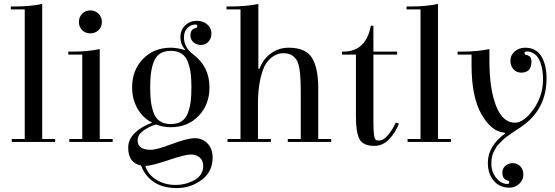

<svg xmlns="http://www.w3.org/2000/svg" viewBox="-20 -723 2827 978"><path d="M195 -15H261V0H40V-15H106V-675H35V-690H56Q134 -690 195 -703Z M488 -15H554V0H333V-15H399V-445H328V-460H349Q427 -460 488 -473ZM398.5 -569.5Q382 -586 382 -611Q382 -636 398.5 -653Q415 -670 440 -670Q465 -670 482 -653Q499 -636 499 -611Q499 -586 482 -569.5Q465 -553 440 -553Q415 -553 398.5 -569.5Z M975 -598Q952 -598 934.5 -580Q917 -562 917 -533Q917 -481 964 -446Q1047 -384 1047 -278Q1047 -190 991.5 -132.5Q936 -75 850 -75Q809 -75 775 -89Q738 -78 709.5 -57Q681 -36 681 -8Q681 40 748 40Q778 40 856 10.5Q934 -19 972.5 -19Q1011 -19 1037 7.5Q1063 34 1063 80Q1063 152 1007 193.5Q951 235 881 235Q744 235 698 120Q633 106 633 30Q633 -14 668 -47Q703 -80 755 -98Q707 -123 680 -170.5Q653 -218 653 -278Q653 -366 708.5 -423Q764 -480 850 -480Q883 -480 921 -468L923 -470Q899 -497 899 -534Q899 -571 923.5 -594Q948 -617 982 -617Q1016 -617 1036.5 -598Q1057 -579 1057 -553Q1057 -527 1041.5 -510.5Q1026 -494 1003.5 -494Q981 -494 965.5 -507.5Q950 -521 950 -542Q950 -574 976 -580Q985 -582 985 -590Q985 -598 975 -598ZM951.5 -208Q955 -237 955 -278Q955 -319 951.5 -347.5Q948 -376 938 -405Q928 -434 906 -449Q884 -464 850 -464Q816 -464 794 -449Q772 -434 762 -405Q752 -376 748.5 -347.5Q745 -319 745 -278Q745 -237 748.5 -208Q752 -179 762 -150Q772 -121 794 -106Q816 -91 850 -91Q884 -91 906 -106Q928 -121 938 -150Q948 -179 951.5 -208ZM721 122H720Q734 167 777 193Q820 219 873.5 219Q927 219 971 194Q1015 169 1015 122Q1015 95 997.5 79.5Q980 64 951.5 64Q923 64 837 93Q751 122 721 122Z M1360 -15V0H1139V-15H1205V-675H1134V-690H1155Q1234 -690 1296 -703V-373H1302Q1319 -421 1359.5 -450.5Q1400 -480 1450 -480Q1537 -480 1569 -428.5Q1601 -377 1601 -275V-15H1667V0H1446V-15H1512V-261Q1512 -374 1495 -410Q1487 -426 1470.5 -439Q1454 -452 1422 -452Q1390 -452 1361.5 -429Q1333 -406 1319 -366Q1294 -295 1294 -196V-15Z M1882 -445V-105Q1882 -21 1893 -12Q1899 -7 1909 -7Q1934 -7 1957.5 -36Q1981 -65 1996 -99L2012 -93Q1993 -45 1961 -12.5Q1929 20 1887 20Q1828 20 1810.5 -15.5Q1793 -51 1793 -127V-445H1722V-460H1729Q1844 -460 1869 -592H1882V-460H2003V-445Z M2211 -15H2277V0H2056V-15H2122V-675H2051V-690H2072Q2150 -690 2211 -703Z M2575 233Q2525 233 2495 197.5Q2465 162 2465 106Q2465 21 2553 -43L2552 -47Q2484 -51 2433 -140Q2382 -229 2382 -389V-445H2311V-460H2332Q2411 -460 2473 -473V-412Q2473 -271 2506.5 -184.5Q2540 -98 2603 -98Q2648 -98 2697 -166Q2746 -234 2746 -320Q2746 -369 2732 -406.5Q2718 -444 2688 -456Q2678 -461 2665 -461Q2652 -461 2652 -452.5Q2652 -444 2661 -443Q2688 -438 2687 -409Q2687 -353 2635 -353Q2611 -353 2595.5 -370Q2580 -387 2580 -414.5Q2580 -442 2602 -461Q2624 -480 2655 -480Q2711 -480 2737.5 -436Q2764 -392 2764 -324Q2764 -163 2632 -75Q2630 -73 2611 -61Q2592 -49 2587.5 -45.5Q2583 -42 2566 -30Q2549 -18 2543.5 -12Q2538 -6 2525 6.5Q2512 19 2507 28Q2502 37 2495 50Q2483 72 2483 112.5Q2483 153 2508 183.5Q2533 214 2564 214Q2574 214 2574 206Q2574 198 2565 196Q2539 190 2539 156Q2539 135 2554.5 121.5Q2570 108 2592.5 108Q2615 108 2630.5 124.5Q2646 141 2646 167Q2646 193 2625 213Q2604 233 2575 233Z"/></svg>

Font: Elsie Swash Caps
Style: Regular
Weight: 400
Designer: Alejandro Inler
Foundry: Alejandro Inler
Version: 1.003